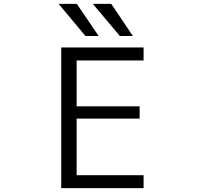

<svg xmlns="http://www.w3.org/2000/svg" viewBox="-20 -977 1040 997"><path d="M423.8 -790 284.2 -957H378.9L492.2 -790ZM602.5 -790 461.9 -957H557.6L669.9 -790ZM377.9 -663.1V-424.8H705.1V-361.3H377.9V-67.4H725.6V0H297.9V-730.5H725.6V-663.1Z"/></svg>

Font: GenEi Gothic M SemiLight
Style: Regular
Weight: 350
Designer: o_tamon (Modified); [Source Han Sans]
Ryoko NISHIZUKA  (kana & ideographs); Paul D. Hunt (Latin, Greek & Cyrillic); Wenl
Version: Version 1.1a;Original Version 1.004